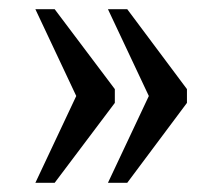

<svg xmlns="http://www.w3.org/2000/svg" viewBox="-20 -479 484 418"><path d="M215 -81H257L387 -255V-285L257 -459H215L304 -270ZM57 -81H99L230 -255V-285L99 -459H57L146 -270Z"/></svg>

Font: Noto Serif Lao Condensed
Style: Regular
Weight: 400
Width: 3
Designer: Monotype Design Team
Foundry: Monotype Imaging Inc.
Version: Version 2.003